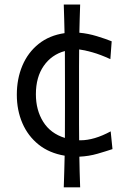

<svg xmlns="http://www.w3.org/2000/svg" viewBox="-20 -676 560 841"><path d="M259.3 144.5Q260.7 108.4 261.5 74Q262.2 39.6 263.2 5.9Q195.8 -5.4 149.2 -42.7Q102.5 -80.1 78.1 -136.5Q53.7 -192.9 53.7 -261.2Q53.7 -331.1 78.1 -388.7Q102.5 -446.3 149.2 -483.6Q195.8 -521 262.7 -530.8Q262.2 -561 261.2 -592.3Q260.3 -623.5 259.3 -656.2H331.1Q330.1 -624 329.1 -593.3Q328.1 -562.5 327.6 -532.7Q365.7 -529.3 404.1 -517.6Q442.4 -505.9 469.2 -495.1L463.4 -417Q419.9 -437 384.3 -447Q348.6 -457 326.7 -459.5Q326.2 -421.9 326.2 -385Q326.2 -348.1 326.2 -310.5V-201.7Q326.2 -166.5 326.2 -131.6Q326.2 -96.7 326.7 -61.5Q329.6 -61.5 332.5 -61.5Q392.6 -61.5 464.8 -100.6L472.7 -22.9Q445.3 -13.7 407.5 -2.7Q369.6 8.3 327.6 10.3Q328.1 42.5 328.9 75.9Q329.6 109.4 331.1 144.5ZM137.2 -263.2Q137.2 -193.8 169.2 -142.6Q201.2 -91.3 264.2 -71.8Q264.2 -104.5 264.4 -136.7Q264.6 -168.9 264.6 -201.7V-310.5Q264.6 -346.2 264.4 -381.6Q264.2 -417 264.2 -452.6Q205.6 -436.5 171.4 -387.2Q137.2 -337.9 137.2 -263.2Z"/></svg>

Font: Pinar DS3-Regular
Style: Regular
Weight: 400
Designer: Amin Abedi
Version: Version 2.000